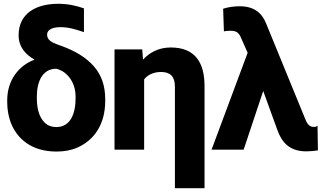

<svg xmlns="http://www.w3.org/2000/svg" viewBox="-20 -788 1711 1011"><path d="M18 -250C18 -213 24 -179 35 -147C69 -54 150 10 277 10C317 10 353 4 385 -10C475 -48 534 -133 534 -256V-266C534 -335 515 -392 475 -438C435 -484 377 -520 301 -547C284 -553 270 -558 261 -563H260C241 -573 228 -585 228 -606C228 -633 259 -645 299 -645C342 -645 379 -633 412 -622L422 -619V-744C381 -758 340 -768 286 -768C172 -768 78 -719 78 -602C78 -539 117 -499 162 -474C81 -444 18 -368 18 -260ZM174 -270V-280C174 -357 203 -426 276 -426C290 -423 305 -416 318 -407C352 -382 378 -338 378 -280V-270C378 -190 351 -119 277 -119C259 -119 244 -123 231 -130C193 -153 174 -204 174 -270Z M583 0H739V-370C756 -392 786 -409 828 -409C878 -409 901 -384 901 -332V203H1057V-335C1057 -460 1006 -538 879 -538C815 -538 767 -511 733 -474L729 -528H583Z M1094 0H1263L1366 -309L1440 -105C1463 -39 1504 9 1593 9C1619 8 1636 7 1654 4L1652 -126L1642 -120H1629C1605 -120 1594 -144 1585 -167L1381 -665C1359 -720 1318 -755 1242 -755C1211 -755 1179 -750 1155 -742L1159 -623C1171 -625 1181 -626 1194 -626C1227 -626 1239 -614 1250 -587L1284 -510Z"/></svg>

Font: Asimov Pro
Style: Blk
Weight: 900
Designer: Google
Version: Version 2.000980; 2014